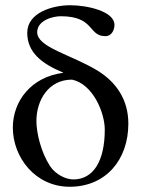

<svg xmlns="http://www.w3.org/2000/svg" viewBox="-20 -703 540 733"><path d="M221 -425C98 -409 29 -316 29 -216C29 -102 115 10 246 10C384 10 470 -93 470 -231C470 -320 426 -388 353 -433C251 -495 122 -522 122 -580C122 -625 181 -641 212 -641C342 -641 316 -565 382 -565C408 -565 417 -591 417 -608C417 -660 313 -683 248 -683C181 -683 84 -655 84 -578C84 -505 136 -461 221 -426ZM380 -208C380 -89 337 -18 260 -18C231 -18 192 -37 171 -69C136 -123 119 -196 119 -241C119 -319 164 -399 255 -399C335 -382 380 -273 380 -208Z"/></svg>

Font: XITS Math
Style: Regular
Weight: 400
Designer: MicroPress Inc., with final additions and corrections provided by Coen Hoffman, Elsevier (retired)
Version: Version 1.108